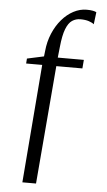

<svg xmlns="http://www.w3.org/2000/svg" viewBox="-64 -863 598 1078"><g transform="rotate(5 235.0 -324.5)"><path d="M104.5 174 158 -492.5H67.5L69.5 -520.5L164 -541L167.5 -571.5Q172.5 -625 192 -671Q211.5 -717 240.8 -751Q270 -785 306 -804Q342 -823 380 -823Q401.5 -823 415.2 -820.2Q429 -817.5 435 -813.5L426.5 -745Q417 -753.5 397.5 -760Q378 -766.5 349.5 -766.5Q324 -766.5 303.2 -752.8Q282.5 -739 268.5 -703.2Q254.5 -667.5 248 -601.5L241.5 -541H388.5L384.5 -492.5H237.5L181.5 174Z"/></g></svg>

Font: Merriweather 72pt Light
Style: Regular
Weight: 300
Version: Version 2.100